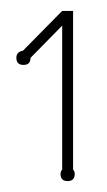

<svg xmlns="http://www.w3.org/2000/svg" viewBox="-20 -730 197 352"><path d="M114 -419Q117 -416 117 -411Q117 -398 104 -398Q91 -398 91 -411Q91 -416 94 -419V-683L36 -624Q36 -611 23 -611Q10 -611 10 -624Q10 -635 22 -637L94 -710H114Z"/></svg>

Font: Wire One
Style: Regular
Weight: 400
Designer: Alexei Vanyashin, Gayaneh Bagdasaryan
Foundry: Cyreal
Version: Version 1.102; ttfautohint (v1.8.3)